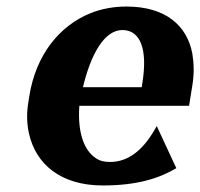

<svg xmlns="http://www.w3.org/2000/svg" viewBox="-20 -558 613 588"><path d="M67 -246C61 -211 62 -179 69 -148C90 -56 165 10 295 10C400 10 468 -12 520 -43L460 -172L452 -158C416 -97 372 -62 317 -62C299 -62 286 -65 273 -74C238 -97 217 -151 223 -234H559L569 -296C575 -332 574 -364 569 -394C553 -479 488 -538 367 -538C328 -538 291 -531 258 -518C161 -479 90 -389 70 -265ZM234 -291C258 -391 299 -466 355 -466C409 -466 433 -409 416 -304L414 -291Z"/></svg>

Font: Aerodynamic
Style: BdObl
Weight: 500
Designer: Google
Version: Version 2.000980; 2014